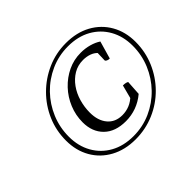

<svg xmlns="http://www.w3.org/2000/svg" viewBox="-135 -917 964 964"><g transform="rotate(-45 347.0 -435.0)"><path d="M334 -140Q259 -140 202 -171Q145 -202 113.5 -257Q82 -312 82 -383Q82 -454 109 -516.5Q136 -579 184 -627Q232 -675 294.5 -702.5Q357 -730 428 -730Q504 -730 560.5 -699Q617 -668 648.5 -613Q680 -558 680 -487Q680 -416 653 -353Q626 -290 578.5 -242Q531 -194 468 -167Q405 -140 334 -140ZM338 -159Q404 -159 462 -185Q520 -211 563.5 -256Q607 -301 631.5 -359.5Q656 -418 656 -483Q656 -550 627 -601.5Q598 -653 546 -682Q494 -711 424 -711Q358 -711 300 -685Q242 -659 198.5 -614Q155 -569 130.5 -510.5Q106 -452 106 -387Q106 -320 135 -268.5Q164 -217 216 -188Q268 -159 338 -159ZM364 -239Q289 -239 247.5 -280Q206 -321 206 -389Q206 -439 225 -485Q244 -531 277.5 -566.5Q311 -602 354 -622.5Q397 -643 446 -643Q478 -643 506.5 -635Q535 -627 556 -613L529 -519Q519 -519 512 -522.5Q505 -526 504 -531L506 -592L512 -575Q497 -593 475.5 -601Q454 -609 429 -609Q391 -609 361 -591Q331 -573 309.5 -543Q288 -513 277 -475Q266 -437 266 -398Q266 -341 294.5 -307Q323 -273 373 -273Q400 -273 424.5 -283Q449 -293 471 -315L458 -293L480 -377Q492 -377 500 -375Q508 -373 511 -370L506 -291Q475 -265 439 -252Q403 -239 364 -239Z"/></g></svg>

Font: Petrona
Style: Italic
Weight: 400
Italic angle: -9°
Designer: Ringo R. Seeber
Foundry: Ringo R. Seeber
Version: Version 2.001; ttfautohint (v1.8.3)